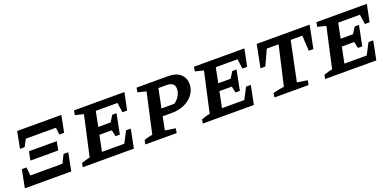

<svg xmlns="http://www.w3.org/2000/svg" viewBox="-6 -1168 3678 1804"><g transform="rotate(-20 1833.0 -265.5)"><path d="M112 -364 144 -531H586L553 -364H506L497 -435H196L158 -364ZM166 -227 183 -314H461L444 -227ZM28 0 63 -179H109L118 -96H438L480 -179H527L492 0Z M607 0 614 -40Q636 -47 657 -53.5Q678 -60 699 -63L788 -465L704 -486L712 -530H1216L1181 -358H1134L1120 -456H903L873 -306H997L1036 -369H1079L1039 -169H996L982 -233H858L826 -74H1049L1108 -187H1155L1118 0Z M1233 0 1240 -40Q1255 -47 1275.5 -53Q1296 -59 1325 -63L1414 -465L1330 -486L1338 -530H1658Q1731 -530 1774.5 -492.5Q1818 -455 1818 -393Q1818 -336 1785 -290.5Q1752 -245 1695.5 -219Q1639 -193 1568 -193H1476L1450 -61L1554 -45L1546 0ZM1611 -456H1529L1491 -266H1619Q1654 -290 1672.5 -323Q1691 -356 1691 -390Q1691 -456 1611 -456Z M1807 0 1814 -40Q1836 -47 1857 -53.5Q1878 -60 1899 -63L1988 -465L1904 -486L1912 -530H2416L2381 -358H2334L2320 -456H2103L2073 -306H2197L2236 -369H2279L2239 -169H2196L2182 -233H2058L2026 -74H2249L2308 -187H2355L2318 0Z M3068 -530 3023 -302H2977L2968 -456H2852L2770 -61L2873 -45L2864 0H2524L2529 -41Q2558 -50 2584.5 -55Q2611 -60 2641 -64L2731 -456H2613L2542 -302H2494L2539 -530Z M3031 0 3038 -40Q3060 -47 3081 -53.5Q3102 -60 3123 -63L3212 -465L3128 -486L3136 -530H3640L3605 -358H3558L3544 -456H3327L3297 -306H3421L3460 -369H3503L3463 -169H3420L3406 -233H3282L3250 -74H3473L3532 -187H3579L3542 0Z"/></g></svg>

Font: Piazzolla SC SemiBold
Style: Italic
Weight: 600
Italic angle: -11.3°
Designer: Juan Pablo del Peral
Foundry: Huerta Tipografica
Version: Version 1.330